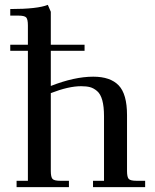

<svg xmlns="http://www.w3.org/2000/svg" viewBox="-20 -766 633 786"><path d="M22 -558.1V-583H94.2V-662.1Q94.2 -687 87.2 -694.6Q80.1 -702.1 55.2 -702.1H22V-729Q133.8 -729 175.8 -746.1L188 -717.8V-583H326.2V-558.1H188V-414.1Q284.7 -452.1 361.8 -452.1Q431.6 -452.1 465.8 -416.5Q500 -380.9 500 -294.9V-65.9Q500 -41 507.1 -33.4Q514.2 -25.9 539.1 -25.9H574.2V0H360.8V-25.9H405.8V-290Q405.8 -330.1 398.7 -355.7Q391.6 -381.3 377.4 -393.3Q363.3 -405.3 348.6 -409.2Q334 -413.1 312 -413.1Q260.7 -413.1 188 -384.8V-65.9Q188 -41 195.1 -33.4Q202.1 -25.9 227.1 -25.9H262.2V0H47.9V-25.9H94.2V-558.1Z"/></svg>

Font: Dihjauti S
Style: Bold
Weight: 700
Designer: T. Christopher White
Version: Version 3.0.0